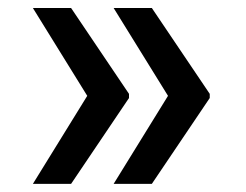

<svg xmlns="http://www.w3.org/2000/svg" viewBox="-20 -534 609 476"><path d="M261.7 -78.1 396.5 -296.4 261.7 -514.2H356.4L500 -301.3V-291L356.4 -78.1ZM61.5 -78.1 196.3 -296.4 61.5 -514.2H156.2L299.8 -301.3V-291L156.2 -78.1Z"/></svg>

Font: Karasuma Gothic
Style: Regular
Weight: 500
Designer: Rasmus Andersson / Ryoko Nishizuka
Foundry: Genbu
Version: Version 1.00